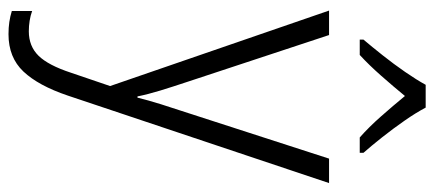

<svg xmlns="http://www.w3.org/2000/svg" viewBox="-312 -494 1046 463"><g transform="rotate(90 211.5 -262.0)"><path d="M5 -532H64L175 -196Q189 -154 198 -124.5Q207 -95 212 -70H215Q221 -95 231 -127Q241 -159 253 -195L362 -532H421L210 98Q186 169 152 205Q118 241 62 241Q46 241 32.5 239Q19 237 6 233V184Q17 188 29.5 190Q42 192 55 192Q91 192 114 168.5Q137 145 155 90L187 -4ZM239 -765Q251 -742 270.5 -714Q290 -686 311 -659.5Q332 -633 348 -615V-606H311Q286 -628 260 -657.5Q234 -687 211 -715Q188 -687 162 -657.5Q136 -628 112 -606H75V-615Q92 -635 113 -661.5Q134 -688 153 -715.5Q172 -743 184 -765Z"/></g></svg>

Font: Noto Sans Sinhala UI SemiCondensed Light
Style: Regular
Weight: 300
Width: 4
Designer: Jelle Bosma - Monotype Design Team
Foundry: Monotype Imaging Inc.
Version: Version 2.006; ttfautohint (v1.8.4.7-5d5b)